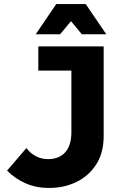

<svg xmlns="http://www.w3.org/2000/svg" viewBox="-20 -920 609 952"><path d="M15 -74 111 -186Q128 -162 156 -146.5Q184 -131 218 -131Q273 -131 303.5 -165Q334 -199 334 -265V-570H170V-690H494V-245Q494 -163 457.5 -105.5Q421 -48 359.5 -18Q298 12 223 12Q159 12 107 -11Q55 -34 15 -74ZM157 -750 259 -900H405L507 -750H386L332 -815L278 -750Z"/></svg>

Font: Radio Canada
Style: Bold
Weight: 700
Designer: Charles Daoud, Etienne Aubert Bonn, Alexandre Saumier Demers, Jacques Le Bailly
Foundry: Radio-Canada
Version: Version 2.104; ttfautohint (v1.8.4.7-5d5b);gftools[0.9.28.de